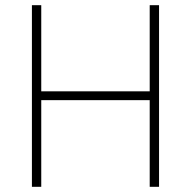

<svg xmlns="http://www.w3.org/2000/svg" viewBox="-20 -720 736 740"><path d="M557 0V-334H139V0H103V-700H139V-368H557V-700H593V0Z"/></svg>

Font: TypoPRO Titillium Text
Style: 1 wt
Weight: 100
Designer: Accademia di Belle Arti di Urbino and others
Foundry: Accademia di Belle Arti di Urbino and others.
Version: Version 25.000